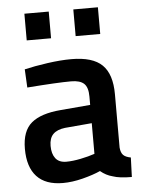

<svg xmlns="http://www.w3.org/2000/svg" viewBox="-53 -763 612 817"><g transform="rotate(-5 253.5 -355.0)"><path d="M34 -148Q34 -224 74.5 -258Q115 -292 199 -299L327 -310V-346Q327 -385 310 -401Q293 -417 255 -417Q197 -417 67 -407L63 -485Q105 -495 161.5 -503Q218 -511 264 -511Q355 -511 395.5 -471.5Q436 -432 436 -346V-118Q438 -96 448 -86Q458 -76 480 -72L477 11Q424 11 396 1Q368 -6 344 -26Q313 -12 268 -0.5Q223 11 183 11Q109 11 71.5 -29.5Q34 -70 34 -148ZM327 -101V-232L212 -222Q178 -218 161 -201Q144 -184 144 -151Q144 -117 159 -97.5Q174 -78 205 -78Q232 -78 266.5 -85Q301 -92 327 -101ZM82 -721H186V-607H82ZM291 -721H396V-607H291Z"/></g></svg>

Font: Cairo SemiBold
Style: Regular
Weight: 600
Designer: Mohamed Gaber, Accademia di Belle Arti di Urbino and others
Foundry: Kief Type Foundry, Accademia di Belle Arti di Urbino and others
Version: Version 3.011